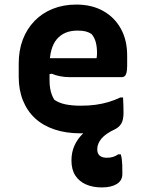

<svg xmlns="http://www.w3.org/2000/svg" viewBox="-20 -571 640 841"><path d="M293 132Q293 96 306 67Q319 38 342.5 15Q366 -8 396 -24Q426 -40 459 -51Q471 -55 482 -58.5Q493 -62 502.5 -66.5Q512 -71 521 -77Q521 -46 511.5 -30Q502 -14 484 -5Q443 14 424.5 36Q406 58 406 83Q406 102 417 111Q428 120 448 120Q463 120 474.5 116.5Q486 113 498 105H509Q512 115 513.5 126Q515 137 515.5 151.5Q516 166 516 191Q516 220 491.5 235Q467 250 426 250Q387 250 357 237Q327 224 310 198Q293 172 293 132ZM314 -551Q382 -551 432 -523Q482 -495 509.5 -445Q537 -395 537 -328V-284Q537 -263 534 -252Q531 -241 525.5 -237Q520 -233 514 -233H287Q264 -233 243.5 -237Q223 -241 207 -248L176 -243L177 -316H403Q404 -321 404.5 -327Q405 -333 405 -339Q405 -365 399.5 -386Q394 -407 381 -422Q369 -430 355 -433.5Q341 -437 319 -437Q261 -437 229 -399.5Q197 -362 197 -282V-219Q197 -200 199.5 -185Q202 -170 206.5 -157.5Q211 -145 218 -134Q238 -120 266.5 -114Q295 -108 334 -108Q369 -108 398.5 -112Q428 -116 455 -124Q482 -132 507 -144H519Q520 -127 520.5 -109.5Q521 -92 521 -75Q521 -58 516.5 -46.5Q512 -35 503 -27Q491 -14 464.5 -5Q438 4 403.5 8.5Q369 13 333 13Q269 13 218.5 -4Q168 -21 133.5 -53Q99 -85 80.5 -131Q62 -177 62 -234V-293Q62 -351 80 -398Q98 -445 131.5 -479.5Q165 -514 211.5 -532.5Q258 -551 314 -551Z"/></svg>

Font: Rec Mono Semicasual
Style: Bold
Weight: 700
Version: Version 1.085; ttfautohint (v1.8.4.7-5d5b)